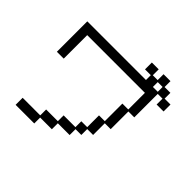

<svg xmlns="http://www.w3.org/2000/svg" viewBox="-214 -1093 1428 1428"><g transform="rotate(45 500.0 -379.5)"><path d="M309 16V-46H432V-107H556V-169H618V-293H679V-478H741V-653H134V-406H62V-726H679V-777H618V-849H690V-787H741V-849H814V-787H875V-726H937V-653H864V-715H814V-468H752V-282H690V-159H628V-97H567V-35H443V28H320V90H124V16ZM803 -726V-777H752V-726Z"/></g></svg>

Font: DotGothic16
Style: Regular
Weight: 400
Designer: Fontworks Inc.
Foundry: Fontworks Inc.
Version: Version 1.100